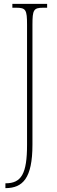

<svg xmlns="http://www.w3.org/2000/svg" viewBox="-20 -734 297 994"><path d="M8 240H10C97 239 148 190 148 15V-606C148 -683 154 -694 204 -694H224V-714H44V-694H64C114 -694 120 -683 120 -606V16C120 165 91 215 9 215H8Z"/></svg>

Font: Noto Serif Devanagari ExtraCondensed Thin
Style: Regular
Weight: 100
Width: 2
Designer: Universal Thirst, Indian Type Foundry and the Monotype Design Team
Foundry: Monotype Imaging Inc.
Version: Version 2.004